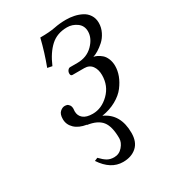

<svg xmlns="http://www.w3.org/2000/svg" viewBox="-167 -531 762 853"><g transform="rotate(-30 213.5 -104.5)"><path d="M105 166 121.1 159.2Q139.2 178.2 153.6 186.5Q168 194.8 188 194.8Q213.9 194.8 231.4 174.3Q249 153.8 249 132.8Q249 72.3 227.3 44.7Q205.6 17.1 153.8 9.8L154.8 8.8Q116.7 2.9 95.5 -17.3Q74.2 -37.6 74.2 -65.9Q74.2 -91.3 86.2 -102.1Q98.1 -112.8 109.9 -112.8Q115.7 -112.8 121.3 -111.3Q127 -109.9 132.6 -102.5Q138.2 -95.2 138.2 -83Q138.2 -80.6 137.7 -76.4Q137.2 -72.3 137.2 -69.8Q137.2 -46.9 153.6 -33.4Q169.9 -20 202.1 -20Q248 -20 285.6 -56.9Q323.2 -93.8 323.2 -148.9Q323.2 -177.7 309.6 -196.3Q295.9 -214.8 270 -214.8H210Q200.2 -214.8 200.2 -227.1Q200.2 -236.3 205.8 -243.2Q211.4 -250 217.8 -250H254.9Q303.7 -250 335 -281.5Q366.2 -313 366.2 -348.1Q366.2 -377.4 343.8 -393.8Q321.3 -410.2 293.9 -410.2Q242.7 -410.2 209.2 -379.6Q175.8 -349.1 151.9 -293L127.9 -297.9Q152.3 -362.3 168.9 -430.2Q216.8 -430.2 245.8 -436Q274.9 -441.9 307.1 -441.9Q328.1 -441.9 347.9 -437.7Q367.7 -433.6 386 -424.3Q404.3 -415 415.5 -397.7Q426.8 -380.4 426.8 -356.9Q426.8 -333 415.8 -310.8Q404.8 -288.6 388.7 -274.2Q372.6 -259.8 357.2 -250.5Q341.8 -241.2 330.1 -237.8Q338.4 -236.8 348.4 -231.9Q358.4 -227.1 369.1 -218Q379.9 -209 387 -192.1Q394 -175.3 394 -154.8Q394 -130.9 384.8 -106.2Q375.5 -81.5 357.4 -57.6Q339.4 -33.7 307.1 -15.6Q274.9 2.4 233.9 8.8Q308.1 42 308.1 139.2Q308.1 185.5 281.5 209.2Q254.9 232.9 211.9 232.9Q149.4 232.9 105 166Z"/></g></svg>

Font: Common Serif
Style: Italic
Weight: 400
Italic angle: -12°
Designer: Philipp H. Poll, Khaled Hosny
Foundry: Stefan Peev, Context Ltd.
Version: Version 1.026